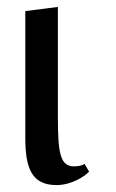

<svg xmlns="http://www.w3.org/2000/svg" viewBox="-20 -522 336 554"><path d="M53 -124C53 -36 72 12 143 12C188 12 227 -15 237 -27L224 -49C216 -44 206 -42 193 -42C153 -42 147 -83 147 -186V-502L53 -490Z"/></svg>

Font: Lingua Franca
Style: Regular
Weight: 400
Version: Version 1.19